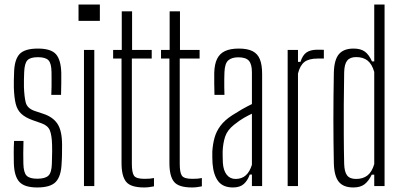

<svg xmlns="http://www.w3.org/2000/svg" viewBox="-20 -820 1772 846"><path d="M144 6Q87.5 6 65 -19Q42.5 -44 41 -101.5Q40.5 -122.5 40.5 -147.5Q40.5 -172.5 42 -199H83.5Q82.5 -169 82.5 -144.2Q82.5 -119.5 83 -98.5Q84 -59.5 97.2 -46Q110.5 -32.5 144 -32.5Q179 -32.5 193.2 -46Q207.5 -59.5 208.5 -98.5Q209 -113.5 209.2 -127Q209.5 -140.5 209.8 -153.8Q210 -167 209.5 -180Q208.5 -223 200 -244.8Q191.5 -266.5 163.5 -276.5L122.5 -291Q91 -302.5 73.5 -319Q56 -335.5 49.2 -362.8Q42.5 -390 41 -434Q40.5 -451.5 41 -466Q41.5 -480.5 42 -497.5Q43 -556 65.5 -581Q88 -606 147 -606Q204.5 -606 226.5 -581.2Q248.5 -556.5 250 -498.5Q250 -478.5 250 -453.8Q250 -429 249 -402H206Q207 -421 207.2 -438.8Q207.5 -456.5 207.2 -472.8Q207 -489 207 -502Q206.5 -540.5 193.8 -554.2Q181 -568 147 -568Q113 -568 100.5 -554.2Q88 -540.5 86.5 -502Q86 -483 85.5 -468.8Q85 -454.5 85.5 -436.5Q87 -394.5 93.2 -369Q99.5 -343.5 130.5 -332L171 -318.5Q213.5 -304.5 233.5 -274Q253.5 -243.5 253.5 -181.5Q253.5 -163 253.2 -141.2Q253 -119.5 251.5 -100.5Q249.5 -44 226.2 -19Q203 6 144 6Z M326 -728V-800H420V-728ZM350 0V-600H395.5V0Z M615 6Q556 6 535.8 -19Q515.5 -44 515.5 -101.5V-562H478.5V-600H516.5V-770H562V-600H648.5V-562H561V-98Q561 -59.5 570.5 -45.8Q580 -32 616.5 -32Q631.5 -32 639.8 -32.8Q648 -33.5 658.5 -35.5V1Q649 3 637.8 4.5Q626.5 6 615 6Z M826 6Q767 6 746.8 -19Q726.5 -44 726.5 -101.5V-562H689.5V-600H727.5V-770H773V-600H859.5V-562H772V-98Q772 -59.5 781.5 -45.8Q791 -32 827.5 -32Q842.5 -32 850.8 -32.8Q859 -33.5 869.5 -35.5V1Q860 3 848.8 4.5Q837.5 6 826 6Z M1006.5 6Q962.5 6 941.5 -21.5Q920.5 -49 916.5 -99.5Q916 -113 915.5 -126Q915 -139 915.5 -152Q917.5 -185.5 925.5 -213.8Q933.5 -242 951.8 -266.2Q970 -290.5 1003 -312Q1023 -325 1045.2 -337.8Q1067.5 -350.5 1090 -361.5V-501.5Q1090 -537 1076.8 -552.2Q1063.5 -567.5 1030 -567.5Q1001 -567.5 985.8 -554Q970.5 -540.5 969 -502Q968.5 -489.5 968.2 -472.2Q968 -455 968.2 -436.5Q968.5 -418 969 -402H925Q924.5 -425 924 -451.5Q923.5 -478 924 -499Q925 -537 936.5 -560.5Q948 -584 971.5 -595Q995 -606 1032 -606Q1070.5 -606 1093 -594.5Q1115.5 -583 1125.2 -558.5Q1135 -534 1135 -494.5V0H1090V-51H1080.5Q1071.5 -25 1054.5 -9.5Q1037.5 6 1006.5 6ZM1018 -31.5Q1045 -31.5 1062.8 -47.2Q1080.5 -63 1090 -94V-319Q1073 -311 1054.5 -300.5Q1036 -290 1011 -270Q981.5 -246.5 972 -217.8Q962.5 -189 961 -152Q961 -143.5 961.2 -129.8Q961.5 -116 962 -102Q964.5 -68 979.2 -49.8Q994 -31.5 1018 -31.5Z M1247.5 0V-600H1293V-547.5H1304Q1313.5 -577.5 1331 -589.2Q1348.5 -601 1378.5 -601Q1386 -601 1393.5 -600.8Q1401 -600.5 1407 -600.5V-562H1379Q1341 -562 1321.5 -547Q1302 -532 1293 -496V0Z M1537 6Q1493 6 1472.8 -19Q1452.5 -44 1451 -100.5Q1450 -148 1449.5 -196.5Q1449 -245 1449 -294.5Q1449 -344 1449.5 -395.2Q1450 -446.5 1451 -500Q1452.5 -557 1473.5 -581.5Q1494.5 -606 1538 -606Q1569.5 -606 1587.8 -592.5Q1606 -579 1619 -549.5H1629V-800H1674.5V0H1629V-50.5H1618Q1605 -23 1586.8 -8.5Q1568.5 6 1537 6ZM1549 -31.5Q1579.5 -31.5 1599.2 -47Q1619 -62.5 1629 -97V-503Q1619 -538 1599.5 -553.2Q1580 -568.5 1549.5 -568.5Q1522.5 -568.5 1510 -553.2Q1497.5 -538 1496.5 -502Q1495 -427.5 1494.8 -359.2Q1494.5 -291 1494.8 -226.8Q1495 -162.5 1496.5 -98Q1497.5 -62.5 1509.5 -47Q1521.5 -31.5 1549 -31.5Z"/></svg>

Font: Big Shoulders Display Thin Light
Style: Regular
Weight: 300
Version: Version 2.002